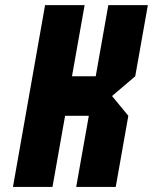

<svg xmlns="http://www.w3.org/2000/svg" viewBox="-20 -739 604 759"><path d="M187.5 0H31.2L158.2 -718.8H314.5L264.6 -437.5H358.4L408.2 -718.8H564.5L514.6 -437.5L422.9 -359.4L487.3 -281.2L437.5 0H281.2L331.1 -281.2H237.3Z"/></svg>

Font: Signwood
Style: Italic
Weight: 400
Italic angle: -10°
Designer: GGBotNet
Foundry: GGBotNet
Version: 0.95